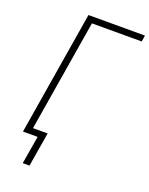

<svg xmlns="http://www.w3.org/2000/svg" viewBox="-165 -820 833 1070"><g transform="rotate(20 252.0 -284.5)"><path d="M107 166 135 0H48L169 -735H504L498 -698H203L94 -37H181L147 166Z"/></g></svg>

Font: Iosevka SS18 Extralight
Style: Italic
Weight: 200
Italic angle: -9°
Monospace: yes
Designer: Belleve Invis
Foundry: Belleve Invis
Version: Version 25.1.1; ttfautohint (v1.8.4)